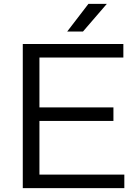

<svg xmlns="http://www.w3.org/2000/svg" viewBox="-20 -966 710 986"><path d="M97 0V-740H613.5V-670.5H182.5V-414.5H562.5V-345H182.5V-69.5H618.5V0ZM325 -804 434 -946H528.5L406 -804Z"/></svg>

Font: Encode Sans Expanded Expanded
Style: Regular
Weight: 400
Width: 7
Designer: Multiple Designers
Foundry: Impallari Type
Version: Version 3.000; ttfautohint (v1.8.3) -l 8 -r 50 -G 200 -x 14 